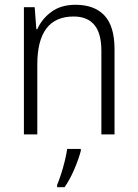

<svg xmlns="http://www.w3.org/2000/svg" viewBox="-20 -562 576 803"><path d="M296 -542Q375 -542 417 -497Q459 -452 459 -356V0H404V-349Q404 -423 374.5 -458Q345 -493 288 -493Q136 -493 136 -292V0H80V-532H125L132 -440H136Q155 -483 195 -512.5Q235 -542 296 -542ZM318 69Q309 103 291 145.5Q273 188 250 221H219V211Q226 195 235 167.5Q244 140 251 111Q258 82 261 61H318Z"/></svg>

Font: Noto Sans Kannada SemiCondensed Light
Style: Regular
Weight: 300
Width: 4
Designer: Jelle Bosma - Monotype Design Team
Foundry: Monotype Imaging Inc.
Version: Version 2.005; ttfautohint (v1.8.4.7-5d5b)